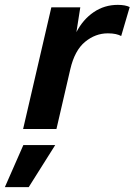

<svg xmlns="http://www.w3.org/2000/svg" viewBox="-83 -530 553 789"><path d="M12 0 128 -500H247L231 -398Q258 -450 302 -480Q346 -510 401 -510Q432 -510 450 -501L415 -382Q406 -387 392.5 -390Q379 -393 360 -393Q309 -393 266.5 -358Q224 -323 206 -246L149 0ZM144 66 35 239H-63L13 66Z"/></svg>

Font: Work Sans SemiBold
Style: Italic
Weight: 600
Italic angle: -13°
Designer: Wei Huang
Foundry: Wei Huang
Version: Version 2.012; ttfautohint (v1.8.3)